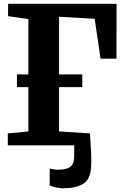

<svg xmlns="http://www.w3.org/2000/svg" viewBox="-20 -763 654 1008"><path d="M311.5 225.5Q294.5 225.5 274 221Q253.5 216.5 240.5 211L241 121.5Q251.5 125 264 126.5Q276.5 128 282.5 128Q305.5 128 325.2 123.8Q345 119.5 357.2 104.8Q369.5 90 369.5 59.5V0H21V-62.5L129 -73V-305.5H69V-372.5H129V-663L22.5 -678V-743H592L591.5 -455H508L477 -664.5L290 -675V-372.5H412V-305.5H290V-73L452.5 -62.5Q452.5 -48.5 454.8 -19Q457 10.5 458.5 46.5Q460 82.5 458 116.5Q454.5 178.5 416.5 202Q378.5 225.5 311.5 225.5Z"/></svg>

Font: Merriweather 20pt ExtraBold
Style: Regular
Weight: 800
Version: Version 2.100